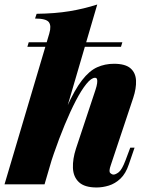

<svg xmlns="http://www.w3.org/2000/svg" viewBox="-44 -815 656 849"><path d="M153 0H-24L174 -667Q184 -701 172 -717Q160 -733 111 -733L118 -754Q200 -755 263.5 -765.5Q327 -776 386 -795ZM176 -143Q217 -265 251.5 -341.5Q286 -418 318.5 -460Q351 -502 385.5 -517.5Q420 -533 460 -533Q510 -533 533 -513Q556 -493 557.5 -458.5Q559 -424 545 -382L446 -85Q436 -57 443.5 -50Q451 -43 458 -43Q467 -43 481 -53.5Q495 -64 511 -106L532 -162H551L526 -89Q512 -47 488.5 -25Q465 -3 437.5 5.5Q410 14 383 14Q330 14 305 -9.5Q280 -33 278.5 -72.5Q277 -112 292 -158L378 -417Q384 -435 385.5 -447Q387 -459 385 -465Q383 -471 376 -471Q360 -471 338 -444Q316 -417 291.5 -370Q267 -323 242 -262.5Q217 -202 194 -135.5Q171 -69 154 -3ZM497 -628 491 -608H77L83 -628Z"/></svg>

Font: Playfair Display Black
Style: Italic
Weight: 900
Italic angle: -14°
Designer: Claus Eggers Sørensen
Foundry: Claus Eggers Sørensen
Version: Version 1.203